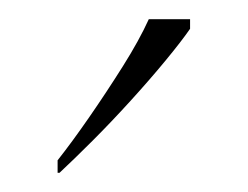

<svg xmlns="http://www.w3.org/2000/svg" viewBox="-20 -786 258 200"><path d="M40 -619Q55 -638 73 -664Q91 -690 108 -717Q125 -744 135 -766H178V-756Q169 -743 152.5 -723Q136 -703 116 -681Q96 -659 76.5 -639.5Q57 -620 42 -606H40Z"/></svg>

Font: Noto Serif Bengali Thin
Style: Regular
Weight: 250
Version: Version 2.003